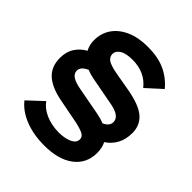

<svg xmlns="http://www.w3.org/2000/svg" viewBox="-213 -846 1046 1046"><g transform="rotate(45 309.5 -323.0)"><path d="M302 67Q217 67 152 41Q87 15 51 -31L138 -112Q162 -78 206 -59Q250 -40 305 -39Q353 -39 384 -53.5Q415 -68 415 -94Q415 -113 398 -123Q381 -133 339 -143L185 -173Q104 -190 64 -228Q24 -266 24 -331Q24 -379 45.5 -412Q67 -445 103 -465Q87 -495 87 -530Q87 -585 115.5 -626Q144 -667 196.5 -690Q249 -713 319 -713Q399 -713 453.5 -688Q508 -663 548 -615L461 -536Q433 -571 395.5 -587.5Q358 -604 313 -604Q261 -604 236 -588Q211 -572 211 -549Q211 -528 228.5 -514Q246 -500 305 -489L408 -471Q510 -453 551.5 -416.5Q593 -380 593 -321Q593 -272 573.5 -236Q554 -200 519 -177Q534 -148 534 -109Q534 -27 472 20Q410 67 302 67ZM381 -260Q414 -254 440 -243Q478 -260 478 -290Q478 -334 401 -349L231 -381Q204 -386 181 -396Q138 -377 138 -347Q138 -325 159 -311Q180 -297 226 -289Z"/></g></svg>

Font: Prodigy Sans
Style: Bold
Weight: 700
Designer: Wei Huang
Foundry: Wei Huang
Version: Version 1.003; ttfautohint (v1.8.3)